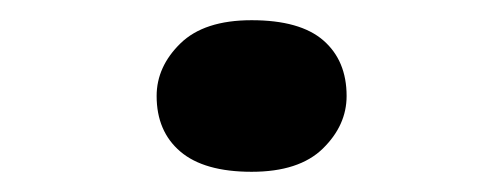

<svg xmlns="http://www.w3.org/2000/svg" viewBox="-20 -423 498 190"><path d="M229 -253Q182 -253 158.5 -273Q135 -293 135 -328Q135 -357 158.5 -380Q182 -403 229 -403Q277 -403 300 -383Q323 -363 323 -328Q323 -299 299.5 -276Q276 -253 229 -253Z"/></svg>

Font: Lexend Peta
Style: Regular
Weight: 400
Designer: Bonnie Shaver-Troup, Thomas Jockin
Foundry: Lexend
Version: Version 1.007